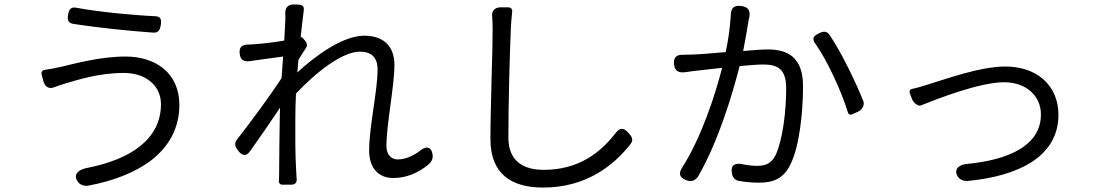

<svg xmlns="http://www.w3.org/2000/svg" viewBox="-20 -802 4940 866"><path d="M662 -79C741 -140 789 -223 789 -329C789 -470 685 -547 546 -547C433 -547 321 -516 253 -500C230 -495 205 -490 183 -487C171 -486 165 -477 168 -465L175 -439L177 -432C184 -409 203 -400 223 -408C238 -414 254 -419 270 -424C328 -441 424 -473 538 -473C639 -473 706 -415 706 -332C706 -176 572 -84 375 -45C339 -39 309 -18 328 13C339 32 359 39 380 35C492 14 590 -24 662 -79ZM507 -742C442 -749 376 -757 325 -767C300 -772 291 -760 287 -735C283 -711 288 -698 312 -694C364 -686 427 -678 491 -671C554 -664 618 -659 669 -655C693 -653 701 -664 705 -688C709 -715 706 -728 678 -729C631 -731 569 -736 507 -742Z M1161 -534 1257 -547 1250 -450C1206 -381 1109 -249 1050 -174C1036 -156 1039 -143 1053 -124C1073 -97 1091 -95 1110 -123C1153 -184 1204 -257 1243 -316L1242 -277C1240 -171 1240 -121 1239 -27C1239 -16 1239 -1 1238 13C1237 24 1243 31 1254 31H1278H1294C1311 31 1320 21 1318 5C1317 -7 1317 -19 1316 -29C1311 -116 1312 -176 1312 -265C1312 -300 1313 -339 1315 -380C1405 -476 1524 -569 1603 -569C1653 -569 1683 -545 1683 -488C1683 -392 1645 -231 1645 -123C1645 -41 1690 1 1754 1C1812 1 1867 -22 1914 -61C1927 -73 1934 -88 1931 -105C1925 -145 1898 -144 1868 -117C1836 -95 1804 -83 1774 -83C1739 -83 1723 -111 1723 -143C1723 -243 1759 -412 1759 -510C1759 -589 1714 -641 1623 -641C1524 -641 1397 -546 1321 -475L1326 -532C1338 -551 1350 -571 1361 -587C1366 -595 1366 -606 1358 -616L1342 -635L1336 -633C1341 -678 1345 -718 1349 -746C1355 -780 1343 -781 1309 -782C1275 -783 1264 -765 1267 -731C1267 -724 1267 -718 1267 -712L1262 -619C1211 -610 1153 -604 1121 -602C1114 -602 1107 -601 1100 -601C1071 -601 1058 -589 1061 -560C1064 -533 1078 -523 1105 -526Z M2197 -439C2195 -346 2192 -248 2192 -175C2192 -15 2289 44 2430 44C2629 44 2752 -61 2823 -151C2838 -170 2832 -183 2816 -201C2794 -227 2776 -228 2756 -201C2688 -114 2591 -36 2433 -36C2340 -36 2273 -75 2273 -182C2273 -328 2279 -560 2284 -670C2285 -696 2287 -722 2290 -747C2292 -761 2285 -769 2271 -769H2243H2240C2212 -770 2196 -752 2200 -727C2201 -709 2202 -690 2202 -670C2202 -619 2200 -532 2197 -439Z M3737 -464C3766 -404 3790 -342 3805 -293C3807 -286 3815 -282 3825 -287L3847 -297L3850 -298C3872 -309 3880 -331 3874 -346C3839 -433 3775 -566 3722 -644C3709 -662 3696 -662 3676 -653C3648 -640 3640 -627 3659 -603C3686 -564 3713 -515 3737 -464ZM3174 -489 3237 -496C3207 -377 3144 -183 3058 -48C3039 -20 3044 -1 3076 11C3100 20 3118 12 3131 -10C3222 -170 3282 -372 3316 -504C3359 -508 3399 -511 3422 -511C3484 -511 3526 -494 3526 -404C3526 -298 3510 -171 3479 -104C3459 -62 3430 -54 3394 -54C3378 -54 3355 -56 3330 -61C3295 -69 3275 -57 3281 -22C3284 -2 3293 10 3313 14C3341 19 3374 22 3402 22C3465 22 3513 6 3545 -60C3586 -141 3602 -297 3602 -414C3602 -546 3530 -579 3443 -579C3419 -579 3378 -576 3332 -572L3345 -642L3357 -713C3358 -716 3358 -718 3359 -721C3366 -753 3356 -771 3323 -775C3290 -779 3277 -766 3276 -733C3273 -679 3265 -621 3253 -567C3194 -562 3136 -557 3104 -556C3089 -556 3075 -555 3062 -555C3031 -556 3017 -543 3020 -512C3023 -484 3039 -473 3067 -476C3084 -478 3100 -480 3112 -482Z M4630 -69C4709 -119 4754 -190 4754 -284C4754 -419 4654 -502 4515 -502C4399 -502 4239 -443 4169 -422C4144 -414 4118 -406 4094 -401C4084 -399 4080 -391 4084 -380L4093 -357L4094 -354C4104 -332 4125 -323 4132 -326C4213 -358 4399 -431 4509 -431C4609 -431 4675 -369 4675 -286C4675 -144 4527 -81 4345 -63C4312 -61 4283 -44 4296 -13C4304 7 4325 16 4346 14C4462 3 4560 -25 4630 -69Z"/></svg>

Font: GenSenRounded2 TW R
Style: Regular
Weight: 400
Version: Version 2.100;PS 2.1;hotconv 16.6.51;makeotf.lib2.5.65220 DE